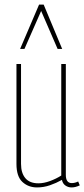

<svg xmlns="http://www.w3.org/2000/svg" viewBox="-20 -810 369 840"><path d="M142 10Q104 10 78 -14Q52 -38 52 -93V-530H72V-93Q72 -53 91 -30.5Q110 -8 148 -8Q172 -8 199 -18Q226 -28 248 -42V-530H268V-45Q268 -9 294 -9Q308 -9 322 -16L329 1Q318 6 309.5 8Q301 10 293 10Q278 10 266 1.5Q254 -7 251 -23Q226 -9 198.5 0.5Q171 10 142 10ZM68 -596 151 -790H171L252 -596H232L160 -762L87 -596Z"/></svg>

Font: Georama Condensed Thin
Style: Regular
Weight: 100
Width: 3
Designer: Jean-Baptiste Levee
Foundry: Production Type
Version: Version 1.000